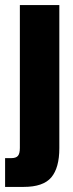

<svg xmlns="http://www.w3.org/2000/svg" viewBox="-45 -557 286 754"><path d="M-25 177V64H-1Q18 64 25.5 55Q33 46 33 24V-537H188V25Q188 102 156.5 139.5Q125 177 48 177Z"/></svg>

Font: Mona Sans Condensed ExtraBold
Style: Regular
Weight: 800
Width: 3
Designer: Deni Anggara
Foundry: GitHub
Version: Version 1.001;gftools[0.9.33]